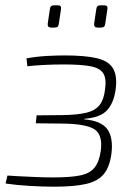

<svg xmlns="http://www.w3.org/2000/svg" viewBox="-20 -697 527 724"><path d="M224 -488Q301 -488 345.5 -477.5Q390 -467 406.5 -438.5Q423 -410 416 -359Q409 -309 384 -281.5Q359 -254 299 -249L297 -247Q361 -242 384.5 -210Q408 -178 400 -116Q393 -66 370.5 -39.5Q348 -13 303 -3Q258 7 184 7Q142 7 91.5 4Q41 1 1 -5L8 -35Q23 -34 50.5 -32.5Q78 -31 113 -29.5Q148 -28 182 -28Q246 -28 282.5 -35.5Q319 -43 336.5 -65Q354 -87 360 -128Q368 -189 336 -209.5Q304 -230 216 -231L115 -232L118 -262L218 -263Q273 -264 306 -272Q339 -280 355.5 -301Q372 -322 376 -359Q382 -399 370 -419.5Q358 -440 322 -447Q286 -454 220 -454Q182 -454 143.5 -452Q105 -450 83 -447L80 -477Q119 -484 157 -486Q195 -488 224 -488ZM197 -677Q206 -677 208.5 -673.5Q211 -670 210 -662L202 -609Q201 -600 197.5 -596.5Q194 -593 185 -593H173Q158 -593 160 -608L168 -662Q169 -670 172.5 -673.5Q176 -677 184 -677ZM372 -677Q381 -677 383.5 -673.5Q386 -670 385 -662L377 -609Q376 -600 372.5 -596.5Q369 -593 360 -593H348Q333 -593 335 -608L343 -662Q344 -670 347.5 -673.5Q351 -677 359 -677Z"/></svg>

Font: Exo 2 ExtraLight
Style: Italic
Weight: 250
Italic angle: -8°
Designer: Natanael Gama
Foundry: Natanael Gama
Version: Version 2.010